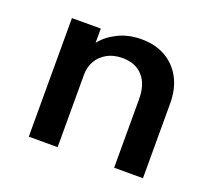

<svg xmlns="http://www.w3.org/2000/svg" viewBox="-96 -653 867 779"><g transform="rotate(20 338.0 -264.0)"><path d="M96.5 0V-512H221V-450.5Q247.5 -484.5 291.8 -506.2Q336 -528 393 -528Q452 -528 496.2 -502.8Q540.5 -477.5 565 -431.5Q589.5 -385.5 589.5 -322.5V0H465V-296.5Q465 -360.5 433.2 -395.2Q401.5 -430 345.5 -430Q307 -430 279 -414.2Q251 -398.5 236 -372.2Q221 -346 221 -314V0Z"/></g></svg>

Font: Spartan Thin SemiBold
Style: Regular
Weight: 600
Version: Version 1.004